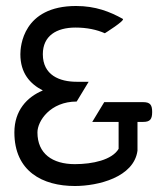

<svg xmlns="http://www.w3.org/2000/svg" viewBox="-20 -610 556 641"><path d="M28 -168C28 -38 122 11 230 11C307 11 427 -18 439 -107V-203H458C481 -203 488 -212 488 -236C488 -259 482 -269 458 -269H328L288 -203H376V-113C354 -76 289 -62 230 -62C155 -62 105 -97 105 -168C105 -206 148 -271 236 -271L276 -337H236C179 -337 123 -359 123 -429C123 -490 168 -518 232 -518C270 -518 303 -511 330 -499C330 -499 399 -542 390 -547C347 -571 299 -590 234 -590C56 -590 48 -454 48 -429C48 -366 80 -330 123 -308C70 -286 28 -241 28 -168Z"/></svg>

Font: Charger Sport
Style: Regular
Weight: 400
Designer: Jasper
Foundry: Cannot Into Space Fonts
Version: Version 1.1